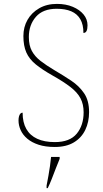

<svg xmlns="http://www.w3.org/2000/svg" viewBox="-20 -744 530 985"><path d="M261 10Q213 10 178 -1.5Q143 -13 120 -32.5Q97 -52 86 -76.5Q75 -101 75 -126Q75 -138 77.5 -147Q80 -156 84.5 -161Q89 -166 96 -166Q96 -116 115 -82.5Q134 -49 171 -32Q208 -15 261 -15Q338 -15 373.5 -58Q409 -101 409 -168Q409 -209 393 -239.5Q377 -270 341.5 -297.5Q306 -325 249 -357Q196 -387 163 -414Q130 -441 115 -475Q100 -509 100 -559Q100 -605 121 -642Q142 -679 181 -701.5Q220 -724 272 -724Q318 -724 353.5 -709Q389 -694 409 -669.5Q429 -645 429 -614Q429 -595 424 -585Q419 -575 408 -575Q408 -618 392 -645.5Q376 -673 345.5 -686Q315 -699 271 -699Q200 -699 164 -657.5Q128 -616 128 -554Q128 -511 143.5 -482.5Q159 -454 188 -431.5Q217 -409 259 -384Q305 -357 345.5 -330Q386 -303 411.5 -265.5Q437 -228 437 -169Q437 -118 417.5 -77.5Q398 -37 359 -13.5Q320 10 261 10ZM219 208Q224 183 228.5 157.5Q233 132 236.5 107.5Q240 83 242 61H286V71Q277 92 266.5 119.5Q256 147 245.5 174Q235 201 225 221H219Z"/></svg>

Font: Noto Serif Khmer Thin
Style: Regular
Weight: 250
Version: Version 2.003